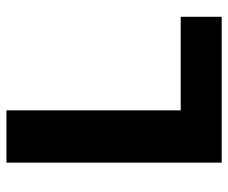

<svg xmlns="http://www.w3.org/2000/svg" viewBox="-76 -631 707 595"><g transform="rotate(-90 277.5 -333.5)"><path d="M71 0V-667H233V-127H523V0Z"/></g></svg>

Font: Maven Pro
Style: Bold
Weight: 700
Designer: Joe Prince
Foundry: Joe Prince
Version: Version 2.103